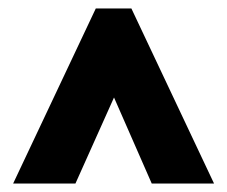

<svg xmlns="http://www.w3.org/2000/svg" viewBox="-20 -734 536 453"><path d="M11 -301 206 -714H290L485 -301H338L249 -504L158 -301Z"/></svg>

Font: Noto Sans Malayalam ExtraCondensed Black
Style: Regular
Weight: 900
Width: 2
Designer: Jelle Bosma - Monotype Design Team
Foundry: Monotype Imaging Inc.
Version: Version 2.104; ttfautohint (v1.8.4.7-5d5b)